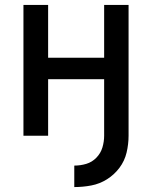

<svg xmlns="http://www.w3.org/2000/svg" viewBox="-20 -550 616 778"><path d="M281 208Q316 208 350 201.5Q384 195 413.5 176.5Q443 158 464 130Q485 102 493 68Q501 34 501 0V-530H402V-316H175V-530H75V0H175V-229H402V0Q402 24 395 47.5Q388 71 370.5 89Q353 107 329.5 114Q306 121 281 121Z"/></svg>

Font: Iosevka Sparkle Medium
Style: Regular
Weight: 500
Designer: Belleve Invis
Foundry: Belleve Invis
Version: Version 4.5.0; ttfautohint (v1.8.3)